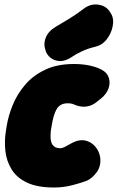

<svg xmlns="http://www.w3.org/2000/svg" viewBox="-20 -810 524 855"><path d="M221 25Q146 25 100 3Q54 -19 31.5 -56Q9 -93 4 -137Q-1 -181 6 -225L10 -250Q17 -294 36.5 -342Q56 -390 91 -431.5Q126 -473 180 -499Q234 -525 309 -525Q346 -525 377.5 -518.5Q409 -512 432 -500Q457 -487 464.5 -464Q472 -441 463 -415.5Q454 -390 427 -369L413 -358Q391 -339 364.5 -335.5Q338 -332 309 -345Q299 -350 281 -350Q264 -350 252 -343.5Q240 -337 232.5 -324.5Q225 -312 219.5 -293Q214 -274 210 -250L206 -225Q205 -214 205 -201Q205 -188 208.5 -176.5Q212 -165 221.5 -157.5Q231 -150 249 -150Q260 -150 281 -162.5Q302 -175 318 -181Q345 -190 368 -182Q391 -174 406.5 -154.5Q422 -135 426 -110Q431 -71 411 -43.5Q391 -16 366 -5Q343 4 303 14.5Q263 25 221 25ZM296 -554Q262 -532 230 -540.5Q198 -549 184 -581V-583Q172 -612 183.5 -641.5Q195 -671 227 -690Q259 -709 289.5 -727.5Q320 -746 350 -769Q382 -795 419.5 -789Q457 -783 473 -751L477 -745Q488 -723 481.5 -691.5Q475 -660 455 -634.5Q435 -609 405 -602Q371 -594 344.5 -581.5Q318 -569 296 -554Z"/></svg>

Font: Winky Sans Black
Style: Italic
Weight: 900
Italic angle: -8.97852°
Designer: Simon Atzbach
Foundry: typofactur
Version: Version 1.205